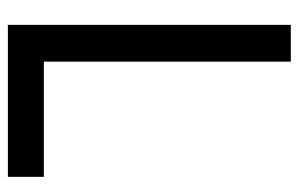

<svg xmlns="http://www.w3.org/2000/svg" viewBox="-152 -588 740 475"><g transform="rotate(90 217.5 -350.0)"><path d="M41 0V-700H132V-89H417V0Z"/></g></svg>

Font: Stick No Bills ExtraLight Medium
Style: Regular
Weight: 500
Version: Version 2.000